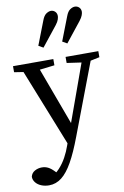

<svg xmlns="http://www.w3.org/2000/svg" viewBox="-107 -816 725 1126"><g transform="rotate(-10 256.0 -253.0)"><path d="M92 250Q67 250 46 241.5Q25 233 12.5 217.5Q0 202 0 183Q5 161 24.5 150Q44 139 67 139Q87 139 104 147.5Q121 156 141 177L172 209L133 232L106 209Q139 192 163.5 165.5Q188 139 206 106Q224 73 236 38L252 -8L255 -15L345 -264L421 -475H476L297 -3Q264 85 232.5 141Q201 197 167 223.5Q133 250 92 250ZM251 53 41 -475H138L287 -72L294 -52ZM4 -439V-475H244V-438L126 -424H101ZM317 -439V-475H512V-439L441 -424H421ZM171 -567 226 -709Q236 -736 251 -746Q266 -756 279 -756Q293 -756 303.5 -746Q314 -736 314 -719Q314 -712 310 -699Q306 -686 292 -668L199 -551ZM313 -567 368 -709Q378 -736 393 -746Q408 -756 421 -756Q436 -756 446.5 -746Q457 -736 457 -719Q457 -712 452.5 -699Q448 -686 434 -668L341 -551Z"/></g></svg>

Font: Source Serif 4 Variable
Style: Regular
Weight: 400
Designer: Frank Grießhammer
Foundry: Adobe
Version: Version 4.005;hotconv 1.1.0;makeotfexe 2.6.0